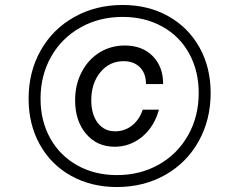

<svg xmlns="http://www.w3.org/2000/svg" viewBox="-20 -736 923 772"><path d="M282 -333Q282 -395 308 -445.5Q334 -496 379.5 -524.5Q425 -553 482 -553Q552 -553 594 -510.5Q636 -468 636 -398H567Q567 -441 542.5 -465.5Q518 -490 477 -490Q420 -490 383.5 -445.5Q347 -401 347 -333Q347 -276 373 -242Q399 -208 443 -208Q481 -208 510.5 -231Q540 -254 554 -295H619Q600 -226 551.5 -186Q503 -146 441 -146Q370 -146 326 -198Q282 -250 282 -333ZM473 -716Q576 -716 656.5 -671Q737 -626 782 -545.5Q827 -465 827 -362Q827 -254 778.5 -167.5Q730 -81 644 -32.5Q558 16 450 16Q347 16 266 -29Q185 -74 140 -155Q95 -236 95 -339Q95 -447 143.5 -533Q192 -619 278.5 -667.5Q365 -716 473 -716ZM450 -32Q544 -32 619 -74.5Q694 -117 736.5 -192.5Q779 -268 779 -362Q779 -451 740.5 -521Q702 -591 632 -629.5Q562 -668 473 -668Q379 -668 303.5 -625.5Q228 -583 185.5 -508Q143 -433 143 -339Q143 -250 182 -180Q221 -110 291 -71Q361 -32 450 -32Z"/></svg>

Font: MedMera Sans
Style: Italic
Weight: 400
Italic angle: -11°
Designer: Kasper Nordkvist
Foundry: UNCUT.wtf
Version: Version 1.300